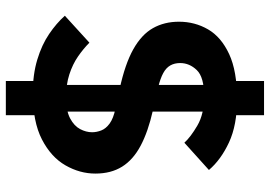

<svg xmlns="http://www.w3.org/2000/svg" viewBox="-150 -670 902 641"><g transform="rotate(90 300.5 -349.0)"><path d="M364 82H250V-53L263 -73V-625L250 -645V-780H364V-645L352 -625V-73L364 -53ZM290 -8Q228 -8 178.5 -23Q129 -38 93 -62.5Q57 -87 32 -115L122 -197Q142 -177 168 -159Q194 -141 228 -130Q262 -119 304 -119Q349 -119 374.5 -132.5Q400 -146 410.5 -166Q421 -186 421 -206Q421 -221 415 -236.5Q409 -252 392 -264.5Q375 -277 342 -284L276 -298Q193 -316 144 -343.5Q95 -371 73.5 -409Q52 -447 52 -496Q52 -549 77.5 -593Q103 -637 160 -663.5Q217 -690 311 -690Q397 -690 455 -663Q513 -636 547 -596L456 -514Q437 -535 398.5 -557.5Q360 -580 301 -580Q237 -580 213.5 -555.5Q190 -531 190 -500Q190 -481 198 -467Q206 -453 223.5 -443.5Q241 -434 269 -427L348 -409Q419 -393 466 -368Q513 -343 536 -306Q559 -269 559 -217Q559 -165 531.5 -117Q504 -69 445 -38.5Q386 -8 290 -8Z"/></g></svg>

Font: IBM Plex Sans
Style: Bold
Weight: 700
Designer: Mike Abbink, Paul van der Laan, Pieter van Rosmalen
Foundry: Bold Monday
Version: Version 3.201